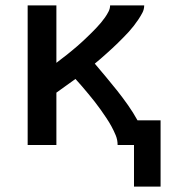

<svg xmlns="http://www.w3.org/2000/svg" viewBox="-20 -540 640 715"><path d="M479 155V0H418Q418 -19 411 -36Q404 -53 395 -69.5Q386 -86 375.5 -101.5Q365 -117 354.5 -132Q344 -147 332.5 -161.5Q321 -176 309 -190.5Q297 -205 285 -219Q273 -233 261 -246Q243 -233 225.5 -220.5Q208 -208 190 -195V0H83V-520H190V-306Q200 -314 210 -321.5Q220 -329 229.5 -336.5Q239 -344 248.5 -352Q258 -360 267.5 -368Q277 -376 286 -384.5Q295 -393 304 -401.5Q313 -410 322 -419Q331 -428 339.5 -437Q348 -446 356 -455.5Q364 -465 371 -475Q378 -485 384 -496.5Q390 -508 390 -520H517Q517 -505 510 -492Q503 -479 495 -467Q487 -455 478 -443.5Q469 -432 459.5 -421.5Q450 -411 439.5 -400.5Q429 -390 419 -380Q409 -370 398 -360Q387 -350 376.5 -340.5Q366 -331 355 -321.5Q344 -312 333 -303Q354 -278 375.5 -252.5Q397 -227 417.5 -201Q438 -175 457 -148Q476 -121 492 -92H578V155Z"/></svg>

Font: Zed Mono Semibold Extended
Style: Regular
Weight: 600
Width: 7
Monospace: yes
Designer: Belleve Invis
Foundry: Belleve Invis
Version: Version 1.0.0; ttfautohint (v1.8.4)